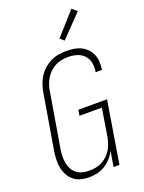

<svg xmlns="http://www.w3.org/2000/svg" viewBox="-177 -1050 855 1139"><g transform="rotate(-20 250.0 -480.0)"><path d="M182 8Q155 8 130.5 1.5Q106 -5 86.5 -20.5Q67 -36 55 -58Q43 -80 38 -105Q33 -130 34 -157Q35 -184 39 -210L97 -555Q101 -580 109 -604.5Q117 -629 131 -651.5Q145 -674 165.5 -692.5Q186 -711 209.5 -722.5Q233 -734 258.5 -738.5Q284 -743 309 -743Q333 -743 356.5 -739.5Q380 -736 400.5 -726Q421 -716 437 -700Q453 -684 462 -663.5Q471 -643 473 -619.5Q475 -596 471 -572L470 -565H430L431 -570Q436 -599 430 -626Q424 -653 405.5 -672Q387 -691 360.5 -698.5Q334 -706 306 -706Q286 -706 265 -702Q244 -698 225 -688Q206 -678 190 -662.5Q174 -647 163 -628.5Q152 -610 145.5 -590Q139 -570 136 -549L78 -204Q75 -183 74.5 -161.5Q74 -140 78 -119.5Q82 -99 91.5 -81.5Q101 -64 117 -51.5Q133 -39 153.5 -34Q174 -29 196 -29Q216 -29 236 -32.5Q256 -36 275 -45.5Q294 -55 310 -70Q326 -85 337 -103Q348 -121 354.5 -140.5Q361 -160 365 -180L393 -355H252L258 -391H439L375 0H338L354 -97Q342 -73 323.5 -52.5Q305 -32 282 -18Q259 -4 233 2Q207 8 182 8ZM322 -804 297 -826 424 -968 455 -942Z"/></g></svg>

Font: Iosevka Extralight
Style: Italic
Weight: 200
Italic angle: -9°
Monospace: yes
Designer: Belleve Invis
Foundry: Belleve Invis
Version: Version 32.5.0; ttfautohint (v1.8.4)